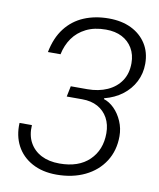

<svg xmlns="http://www.w3.org/2000/svg" viewBox="-83 -795 722 871"><g transform="rotate(10 278.0 -359.5)"><path d="M236 10Q171 10 123.5 -16Q76 -42 52 -87.5Q28 -133 31 -192H88Q85 -145 103.5 -111.5Q122 -78 157 -60Q192 -42 241 -42Q329 -42 378 -89.5Q427 -137 427 -214Q427 -254 410.5 -284Q394 -314 364 -330.5Q334 -347 292 -347H221L231 -396H307Q359 -396 399 -414Q439 -432 461.5 -465.5Q484 -499 484 -547Q484 -586 466.5 -615.5Q449 -645 418 -661Q387 -677 344 -677Q291 -677 253 -658Q215 -639 192 -606.5Q169 -574 160 -531H102Q115 -598 149 -642Q183 -686 234 -707.5Q285 -729 348 -729Q408 -729 452 -707.5Q496 -686 521 -647Q546 -608 546 -555Q546 -510 526.5 -472Q507 -434 472 -407.5Q437 -381 390 -369L389 -365Q415 -357 437.5 -334.5Q460 -312 474 -279.5Q488 -247 488 -211Q488 -145 456 -95Q424 -45 367 -17.5Q310 10 236 10Z"/></g></svg>

Font: Mona Sans ExtraLight Light
Style: Italic
Weight: 300
Italic angle: -11.6951°
Version: Version 2.000